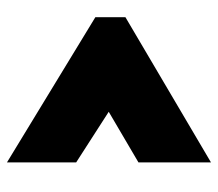

<svg xmlns="http://www.w3.org/2000/svg" viewBox="-58 -538 636 561"><g transform="rotate(-90 260.5 -258.0)"><path d="M490.2 -210 65.9 40V-171.9L213.9 -258.8L65.9 -354V-556.2L490.2 -297.9Z"/></g></svg>

Font: Rawline Black
Style: Regular
Weight: 900
Designer: Matt McInerney, Pablo Impallari, Rodrigo Fuenzalida
Foundry: Matt McInerney, Pablo Impallari, Rodrigo Fuenzalida
Version: Version 4.020;PS 004.020;hotconv 1.0.88;makeotf.lib2.5.64775